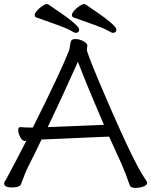

<svg xmlns="http://www.w3.org/2000/svg" viewBox="-21 -900 732 929"><path d="M-1 -12Q-1 -18 3 -23.5Q7 -29 11 -36.5Q15 -44 24.5 -62Q34 -80 53.5 -116.5Q73 -153 106 -218H99Q87 -218 77 -236.5Q67 -255 67 -270Q67 -285 78 -285H80Q98 -283 119 -283H138Q273 -553 312 -653Q316 -662 318 -680.5Q320 -699 325 -705Q330 -711 345.5 -711Q361 -711 380 -702Q399 -693 402 -680L399 -660Q399 -647 452 -520Q619 -124 680 -36Q691 -20 691 -16Q691 -4 673 2.5Q655 9 633 9Q611 9 607 -3Q588 -59 566 -109L507 -239L484 -238Q460 -237 423 -235.5Q386 -234 344.5 -232Q303 -230 265.5 -228.5Q228 -227 204.5 -226Q181 -225 180 -225Q164 -191 148 -159L118 -99Q99 -61 81 -10Q75 7 37 7Q-1 7 -1 -12ZM482 -296Q397 -493 356 -601Q273 -416 210 -285ZM542 -758Q542 -741 525 -741Q520 -741 500 -752.5Q480 -764 432 -781Q384 -798 334 -816Q327 -819 327 -827.5Q327 -836 338 -848.5Q349 -861 363 -870.5Q377 -880 383.5 -880Q390 -880 392 -879Q542 -780 542 -758ZM362 -758Q362 -741 345 -741Q340 -741 320 -752.5Q300 -764 252 -781Q204 -798 154 -816Q147 -819 147 -827.5Q147 -836 158 -848.5Q169 -861 183 -870.5Q197 -880 203.5 -880Q210 -880 212 -879Q362 -780 362 -758Z"/></svg>

Font: Fusion Kai T
Style: Regular
Weight: 400
Designer: Fontworks Inc.
Version: Version 24.134;May 13, 2024